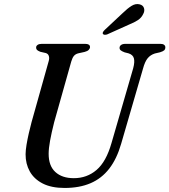

<svg xmlns="http://www.w3.org/2000/svg" viewBox="-20 -917 838 950"><path d="M531.7 -209.2 639.1 -579.5Q647.4 -610.8 642.5 -628.5Q637.7 -646.2 616 -653.1L596.6 -658Q583.2 -663.1 577.3 -668Q571.4 -672.9 571.6 -680.5Q571.6 -689 579.1 -694.5Q586.7 -700 601 -700H774.3Q786.1 -700 792.1 -695.1Q798.1 -690.3 798.1 -682.9Q798.1 -673.4 792.3 -668Q786.4 -662.7 771.4 -658.2L746.3 -652.4Q724.5 -645.5 710.7 -628.9Q696.9 -612.3 687.4 -576.8L579.4 -205.4Q557.9 -130.8 520.4 -82.4Q482.8 -34 428.1 -10.5Q373.4 13 299.8 13Q234.2 13 191.2 -9.1Q148.3 -31.2 127.3 -68.9Q106.4 -106.6 106.6 -153.9Q106.8 -173.4 111.2 -200.5Q115.7 -227.6 122.4 -257Q129.2 -286.3 136.1 -312.4L220.6 -613.4Q225.3 -628.2 221.7 -639.7Q218.2 -651.3 206 -654.7L179.4 -660.8Q167.8 -665.5 163.1 -669.9Q158.5 -674.4 158.7 -682.3Q158.9 -689.9 166.1 -694.9Q173.3 -700 186.4 -700H401.5Q425.4 -700 425.4 -684Q425.2 -676.6 419 -670.2Q412.8 -663.8 398.8 -660.1L367.5 -653.2Q353.8 -649.8 346 -640.7Q338.2 -631.6 332.7 -613L248 -312.2Q234.4 -258.1 227.7 -220.7Q220.9 -183.3 220.7 -156.6Q220.5 -96.5 253.8 -66Q287.1 -35.4 345.2 -35.4Q410.1 -35.4 457.7 -76.1Q505.3 -116.7 531.7 -209.2ZM586.7 -851.9Q610.5 -875.2 630.7 -887.8Q650.8 -900.4 670.8 -895.5Q688 -891.3 692.5 -876.8Q696.9 -862.2 688.4 -847.3Q679.8 -829 662.4 -817.5Q644.9 -806 619.4 -795.8L510.4 -746.8Q504.3 -744.5 497.9 -744.9Q491.4 -745.3 489.2 -749.3Q486.7 -754 490.1 -759.3Q493.4 -764.5 498.6 -769.5Z"/></svg>

Font: Fraunces
Style: Italic
Weight: 900
Italic angle: -16°
Version: Version 1.000;[0bf87f6ff]